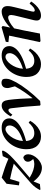

<svg xmlns="http://www.w3.org/2000/svg" viewBox="938 -1472 561 2476"><g transform="rotate(-90 1218.0 -234.5)"><path d="M65 -270 86 -430 165 -493Q228 -474 287 -453.5Q346 -433 408 -406L442 -479L504 -489L515 -479Q495 -422 407 -342Q347 -286 285.5 -235Q224 -184 164 -132Q220 -98 263 -85Q306 -72 340 -72Q375 -72 405 -86Q385 -109 377.5 -123.5Q370 -138 370 -154Q370 -180 387 -195.5Q404 -211 427 -214Q447 -207 456.5 -190Q466 -173 466 -151Q466 -120 450.5 -88.5Q435 -57 409.5 -31Q384 -5 353.5 10.5Q323 26 292 26Q249 26 207 3Q165 -20 115 -82L82 0L13 7L5 0Q21 -30 40 -57Q59 -84 93 -115Q155 -171 219 -225Q283 -279 345 -337Q296 -351 249 -362.5Q202 -374 147 -385L110 -264Z M791 -444Q769 -444 743.5 -426Q718 -408 695 -377Q672 -346 656 -305Q640 -264 637 -219Q713 -243 756.5 -272Q800 -301 819 -332Q838 -363 838 -390Q838 -416 824.5 -430Q811 -444 791 -444ZM694 14Q622 14 576.5 -34Q531 -82 531 -173Q531 -236 552.5 -293.5Q574 -351 612.5 -396Q651 -441 701.5 -467Q752 -493 810 -493Q867 -493 898 -466.5Q929 -440 929 -393Q929 -356 900 -317Q871 -278 807 -242.5Q743 -207 637 -178Q642 -123 668 -97.5Q694 -72 737 -72Q783 -72 817 -94.5Q851 -117 873 -145L898 -126Q878 -90 847.5 -58Q817 -26 778.5 -6Q740 14 694 14Z M1094 1Q1087 -106 1079 -194.5Q1071 -283 1060 -365Q1057 -391 1050.5 -398.5Q1044 -406 1034 -406Q1023 -406 1010 -395Q997 -384 977 -355L954 -376Q1021 -493 1093 -493Q1128 -493 1144.5 -471.5Q1161 -450 1167 -405Q1176 -336 1181.5 -255.5Q1187 -175 1189 -94Q1235 -151 1271.5 -205Q1308 -259 1342 -322L1333 -357Q1329 -372 1324.5 -388Q1320 -404 1320 -417Q1320 -458 1339.5 -476.5Q1359 -495 1389 -495Q1403 -495 1413.5 -490.5Q1424 -486 1431 -481Q1436 -473 1438 -463.5Q1440 -454 1440 -436Q1440 -424 1437.5 -409Q1435 -394 1425 -369.5Q1415 -345 1394 -306Q1358 -240 1294 -157.5Q1230 -75 1153 3L1103 8Z M1723 -444Q1701 -444 1675.5 -426Q1650 -408 1627 -377Q1604 -346 1588 -305Q1572 -264 1569 -219Q1645 -243 1688.5 -272Q1732 -301 1751 -332Q1770 -363 1770 -390Q1770 -416 1756.5 -430Q1743 -444 1723 -444ZM1626 14Q1554 14 1508.5 -34Q1463 -82 1463 -173Q1463 -236 1484.5 -293.5Q1506 -351 1544.5 -396Q1583 -441 1633.5 -467Q1684 -493 1742 -493Q1799 -493 1830 -466.5Q1861 -440 1861 -393Q1861 -356 1832 -317Q1803 -278 1739 -242.5Q1675 -207 1569 -178Q1574 -123 1600 -97.5Q1626 -72 1669 -72Q1715 -72 1749 -94.5Q1783 -117 1805 -145L1830 -126Q1810 -90 1779.5 -58Q1749 -26 1710.5 -6Q1672 14 1626 14Z M2023 0 1925 8 1913 -2 1996 -397 1912 -406 1917 -440 2104 -494 2120 -481 2100 -383Q2150 -431 2205 -462Q2260 -493 2307 -493Q2339 -493 2358 -474Q2377 -455 2377 -417Q2377 -395 2372.5 -371.5Q2368 -348 2362 -324L2316 -137Q2312 -120 2308.5 -107Q2305 -94 2305 -86Q2305 -66 2323 -66Q2356 -66 2409 -133L2436 -113Q2417 -82 2388.5 -52.5Q2360 -23 2326 -4.5Q2292 14 2253 14Q2224 14 2207.5 0Q2191 -14 2191 -39Q2191 -59 2195.5 -79Q2200 -99 2207 -126L2247 -289Q2253 -313 2257.5 -334.5Q2262 -356 2262 -370Q2262 -409 2231 -409Q2207 -409 2171 -390Q2135 -371 2090 -332L2064 -212Q2053 -159 2043 -106.5Q2033 -54 2023 0Z"/></g></svg>

Font: Source Serif Pro SemiBold
Style: Italic
Weight: 600
Italic angle: -12°
Designer: Frank Grießhammer
Foundry: Adobe Systems Incorporated
Version: Version 3.001;hotconv 1.0.111;makeotfexe 2.5.65597